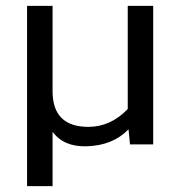

<svg xmlns="http://www.w3.org/2000/svg" viewBox="-20 -494 617 657"><path d="M159.9 143V-43Q198.2 8.9 276.5 6.6Q366.5 4 419.8 -51.6L424.8 0H504.2V-473.9H417.1V-121Q358.7 -59.9 282.5 -59.9Q159.9 -59.9 159.9 -181.7V-473.9H72.6V143Z"/></svg>

Font: Arad-VF Thin Dots1
Style: Regular
Weight: 100
Designer: Mohammad Darvishi
Version: Version 1.000;August 30, 2024;FontCreator 15.0.0.2992 64-bit